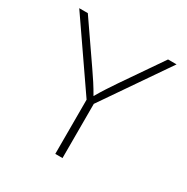

<svg xmlns="http://www.w3.org/2000/svg" viewBox="-166 -870 983 1011"><g transform="rotate(30 326.0 -364.0)"><path d="M304.2 0V-329.6L29.8 -727.5H82L248 -486.8Q269 -456.5 288.1 -427.2Q307.1 -397.9 326.2 -364.3Q345.7 -397.9 364.7 -427.2Q383.8 -456.5 404.3 -486.8L569.8 -727.5H621.6L348.1 -329.6V0Z"/></g></svg>

Font: Inter Extra Light
Style: Regular
Weight: 200
Designer: Rasmus Andersson
Foundry: rsms
Version: Version 4.000;git-3c8e0fc